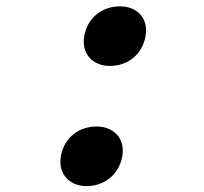

<svg xmlns="http://www.w3.org/2000/svg" viewBox="-20 -586 660 620"><path d="M259.5 15C314 15 362.5 -19 374.5 -79C386 -139.5 346.5 -177.5 292 -177.5C237 -177.5 189 -144.5 177 -84C165.5 -24 205 15 259.5 15ZM252.5 -472C241 -412 280 -373 335 -373C389.5 -373 438 -407 449.5 -467C461.5 -527.5 422 -565.5 367.5 -565.5C313 -565.5 264.5 -532.5 252.5 -472Z"/></svg>

Font: Monaspace Krypton Medium
Style: Italic
Weight: 500
Italic angle: -11°
Designer: Riley Cran & the Lettermatic Team
Foundry: Lettermatic
Version: Version 1.101 (Monaspace Krypton)